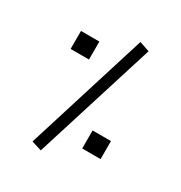

<svg xmlns="http://www.w3.org/2000/svg" viewBox="-168 -808 895 950"><g transform="rotate(30 280.0 -332.5)"><path d="M201 23.4 143.6 5.4 360 -687.8 417.7 -668.2ZM373.8 -87.4V-190.3H478.8V-87.4ZM77.9 -485.3V-588.1H182.8V-485.3Z"/></g></svg>

Font: TitilliumWeb ExtraLight
Style: Regular
Weight: 400
Designer: Mohamed Gaber, Accademia di Belle Arti di Urbino and others
Foundry: Kief Type Foundry, Accademia di Belle Arti di Urbino and others
Version: Version 3.000; ttfautohint (v1.8.2)